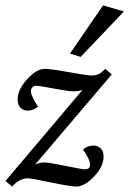

<svg xmlns="http://www.w3.org/2000/svg" viewBox="-30 -681 478 709"><path d="M267.6 -470.7 228.5 -483.4 350.6 -661.1 427.7 -638.7ZM352.5 -102.5Q352.5 -66.4 317.4 -29.3Q282.2 7.8 252 7.8Q230 7.8 157.7 -7.3Q85.4 -22.5 72.3 -22.5Q42 -22.5 14.6 7.8L-9.8 -12.7L274.4 -348.6Q258.3 -343.8 240.2 -343.8Q223.6 -343.8 168.9 -354Q114.3 -364.3 104.5 -364.3Q94.7 -364.3 89.4 -358.4Q84 -352.5 84 -344.7Q84 -327.6 110.4 -287.1Q93.3 -272.5 71.3 -272.5Q57.1 -272.5 46.1 -282.7Q35.2 -293 35.2 -313.5Q35.2 -350.1 70.1 -388.4Q105 -426.8 135.7 -426.8Q156.2 -426.8 224.1 -414.6Q292 -402.3 306.6 -402.3Q323.2 -402.3 334.2 -407.5Q345.2 -412.6 358.4 -426.8L382.8 -406.2L99.6 -73.2Q116.7 -81.1 133.8 -81.1Q150.9 -81.1 212.2 -68.4Q273.4 -55.7 282.2 -55.7Q302.7 -55.7 302.7 -72.3Q302.7 -91.3 276.4 -128.9Q293.5 -143.6 315.4 -143.6Q330.6 -143.6 341.6 -133.3Q352.5 -123 352.5 -102.5Z"/></svg>

Font: Crimson Pro
Style: Italic
Weight: 400
Italic angle: -12°
Designer: Jacques Le Bailly
Foundry: Baron von Fonthausen
Version: Version 1.003